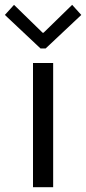

<svg xmlns="http://www.w3.org/2000/svg" viewBox="-34 -780 358 800"><path d="M103.5 -517.6H187.5V0H103.5ZM143.6 -643.6H147.5L266.6 -759.8L304.7 -717.8L156.2 -578.1H134.8L-13.7 -717.8L24.4 -759.8Z"/></svg>

Font: Reddit Sans Fudge
Style: Regular
Weight: 400
Designer: Stephen Hutchings
Foundry: Reddit
Version: Version 1.011